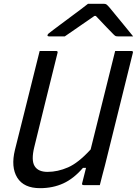

<svg xmlns="http://www.w3.org/2000/svg" viewBox="-20 -966 715 1002"><path d="M189 16Q104 16 70 -39Q36 -94 58 -184Q80 -271 107 -379.5Q134 -488 162 -600Q168 -625 174.5 -650Q181 -675 187 -700H272Q284 -700 280 -689Q247 -559 216 -431Q185 -303 159 -199Q142 -130 160.5 -99.5Q179 -69 228 -69Q281 -69 335 -92.5Q389 -116 453 -186Q485 -314 517 -443Q549 -572 581 -700H665Q677 -700 673 -689Q637 -543 600.5 -396.5Q564 -250 528 -104Q521 -77 514 -51Q507 -25 501 0H417Q405 0 409 -11Q418 -49 429 -90H413Q365 -34 310.5 -9Q256 16 189 16ZM439 -946H524Q531 -946 536 -942.5Q541 -939 553 -925Q562 -914 583 -888.5Q604 -863 629 -832.5Q654 -802 675 -776H599Q587 -776 583 -778Q579 -780 572 -787Q559 -800 536 -824Q513 -848 480 -883Q477 -883 473 -883Q423 -849 385.5 -822.5Q348 -796 318 -776H238Q226 -776 228 -783Q229 -787 234 -791.5Q239 -796 258 -810Q274 -822 298 -840Q322 -858 349 -878Q376 -898 400 -916Q424 -934 439 -946Z"/></svg>

Font: Recursive Sn Lnr St
Style: Italic
Weight: 400
Italic angle: -15°
Version: Version 1.079;hotconv 1.0.112;makeotfexe 2.5.65598; ttfautoh